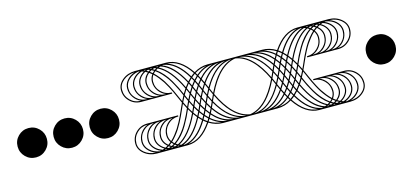

<svg xmlns="http://www.w3.org/2000/svg" viewBox="-56 -947 3097 1439"><g transform="rotate(-15 1492.0 -227.0)"><path d="M220.3 -307.7Q253.5 -274.5 253.5 -227.3Q253.5 -180.1 220.3 -146.9Q187.1 -113.6 139.9 -113.6Q92.7 -113.6 59.4 -146.9Q26.2 -180.1 26.2 -227.3Q26.2 -274.5 59.4 -307.7Q92.7 -340.9 139.9 -340.9Q187.1 -340.9 220.3 -307.7Z M500 -307.7Q533.2 -274.5 533.2 -227.3Q533.2 -180.1 500 -146.9Q466.8 -113.6 419.6 -113.6Q372.4 -113.6 339.2 -146.9Q305.9 -180.1 305.9 -227.3Q305.9 -274.5 339.2 -307.7Q372.4 -340.9 419.6 -340.9Q466.8 -340.9 500 -307.7Z M779.7 -307.7Q812.9 -274.5 812.9 -227.3Q812.9 -180.1 779.7 -146.9Q746.5 -113.6 699.3 -113.6Q652.1 -113.6 618.9 -146.9Q585.7 -180.1 585.7 -227.3Q585.7 -274.5 618.9 -307.7Q652.1 -340.9 699.3 -340.9Q746.5 -340.9 779.7 -307.7Z M1200.2 -320.4H1202.4Q1167.4 -333.9 1145.8 -365.2Q1124.1 -396.4 1124.1 -434.9Q1124.1 -465 1142 -490.4Q1126.3 -503.1 1121.1 -506.6Q1084.8 -476 1084.8 -434.9Q1084.8 -387.2 1118.4 -353.8Q1152.1 -320.4 1200.2 -320.4ZM1152.1 -320.4H1154.3Q1119.3 -333.9 1097.7 -365.2Q1076 -396.4 1076 -434.9Q1076 -479 1113.2 -511.4Q1103.6 -517 1095.3 -521.4Q1068.2 -507.4 1052.4 -484.5Q1036.7 -461.5 1036.7 -434.9Q1036.7 -387.2 1070.4 -353.8Q1104 -320.4 1152.1 -320.4ZM1104 -320.4H1106.2Q1071.2 -333.9 1049.6 -365.2Q1028 -396.4 1028 -434.9Q1028 -462.4 1043.3 -486.2Q1058.6 -510.1 1085.2 -525.8Q1083 -526.7 1080.6 -527.5Q1078.2 -528.4 1075.4 -529.5Q1072.6 -530.6 1070.8 -531Q1034.1 -519.2 1011.4 -493.2Q988.6 -467.2 988.6 -434.9Q988.6 -387.2 1022.3 -353.8Q1055.9 -320.4 1104 -320.4ZM1055.9 -320.4H1058.1Q1023.2 -333.9 1001.5 -365.2Q979.9 -396.4 979.9 -434.9Q979.9 -467.2 1000.7 -494.1Q1021.4 -521 1055.5 -535Q1053.8 -535 1050.7 -535.8Q1047.6 -536.7 1046.3 -536.7Q1000.9 -529.7 970.7 -501.1Q940.6 -472.5 940.6 -434.9Q940.6 -387.2 974.2 -353.8Q1007.9 -320.4 1055.9 -320.4ZM1007.9 -320.4H1010.1Q975.1 -333.9 953.5 -365.2Q931.8 -396.4 931.8 -434.9Q931.8 -469.4 955 -497.4Q978.1 -525.3 1016.2 -538.5Q964.2 -536.3 928.3 -506.3Q892.5 -476.4 892.5 -434.9Q892.5 -387.2 926.1 -353.8Q959.8 -320.4 1007.9 -320.4ZM1528.4 -277.1 1535.4 -261.4 1546.3 -237.3Q1629.4 -410.4 1741.3 -445.4Q1618 -437.9 1528.4 -277.1ZM1503.1 -227.3Q1513.5 -204.5 1523.2 -187.1L1527.5 -196.7L1541.5 -227.3L1527.5 -257.9L1523.2 -267.5Q1513.5 -250 1503.1 -227.3ZM1420 -55.5Q1352.7 56.4 1269.7 83.9Q1366.3 80 1444.9 -36.3Q1432.7 -44.1 1420 -55.5ZM1437.1 -86.1 1424.4 -63.4Q1433.1 -55.9 1450.2 -43.7L1461.1 -61.6Q1447.1 -74.7 1437.1 -86.1ZM1455.9 -123.3 1441.9 -94.4Q1451 -83.5 1465.9 -69.5L1479 -93.1Q1467.7 -106.2 1455.9 -123.3ZM1476 -167.4 1460.2 -132.4Q1472.9 -114.5 1483.4 -101.8L1498.3 -131.6Q1486.9 -147.7 1476 -167.4ZM1480.3 -177.4Q1490.4 -159.1 1502.6 -140.7L1518.8 -177Q1510.9 -191 1498.3 -217.2L1487.3 -193.2ZM1143.4 66.9Q1151.7 62.5 1161.3 56.8Q1154.7 51.1 1147.7 42.8Q1141.6 48.1 1128.5 57.7Q1136.4 63.4 1143.4 66.9ZM1167 76.5 1181.4 71.2Q1172.6 66 1168.7 62.9Q1160.8 68.2 1153.4 71.7Q1160.8 74.7 1167 76.5ZM1190.6 82.2Q1192.3 82.2 1195.4 81.5Q1198.4 80.9 1199.7 80.4Q1198.9 80 1196 78.9Q1193.2 77.8 1191.4 76.9L1182.3 80.9Q1187.5 81.7 1190.6 82.2ZM1103.6 80.4Q1102.7 80 1099.9 78.9Q1097 77.8 1095.3 76.9L1086.1 80.9Q1091.3 81.7 1094.4 82.2Q1095.7 82.2 1098.8 81.5Q1101.8 80.9 1103.6 80.4ZM1118.9 76.5 1133.3 71.2Q1124.6 66 1120.6 62.9Q1112.8 68.2 1105.3 71.7Q1112.8 74.7 1118.9 76.5ZM1326.5 -177Q1318.6 -191 1305.9 -217.2L1295 -193.2Q1292.8 -188.4 1282.6 -165.2Q1272.3 -142 1265.5 -127.4Q1258.7 -112.8 1245.2 -87Q1231.6 -61.2 1219.4 -42.2Q1207.2 -23.2 1189.7 -1.3Q1172.2 20.5 1154.3 37.2Q1162.2 46.8 1169.1 52Q1192.3 36.3 1214.4 12Q1236.5 -12.2 1251.3 -33.9Q1266.2 -55.5 1282.8 -86.5Q1299.4 -117.6 1307 -134Q1314.7 -150.3 1326.5 -177ZM1349.2 -227.3 1335.2 -257.9 1330.9 -267.5Q1321.2 -250 1310.8 -227.3Q1321.2 -204.5 1330.9 -187.1L1335.2 -196.7ZM1374.6 -277.5 1358.4 -313.8Q1346.2 -295.5 1336.1 -277.1L1343.1 -261.4L1354 -237.3Q1366.7 -263.5 1374.6 -277.5ZM1402.1 -323 1387.2 -352.7Q1376.7 -340 1364.1 -322.1L1379.8 -287.2Q1390.7 -306.8 1402.1 -323ZM1407.8 -331.3Q1419.6 -348.3 1430.9 -361.5L1417.8 -385.1Q1403 -371.1 1393.8 -360.1ZM1437.1 -368.4Q1447.1 -379.8 1461.1 -392.9L1450.2 -410.8Q1433.1 -398.6 1424.4 -391.2ZM1468.1 -399Q1507 -432.3 1549 -445.4Q1500.4 -442.3 1457.6 -415.6ZM1142.5 82.2Q1144.2 82.2 1147.3 81.5Q1150.3 80.9 1151.7 80.4Q1150.8 80 1147.9 78.9Q1145.1 77.8 1143.4 76.9L1134.2 80.9Q1139.4 81.7 1142.5 82.2ZM1354 -131.6Q1342.7 -147.7 1331.7 -167.4Q1317.7 -135.5 1306.4 -112.3Q1295 -89.2 1274.9 -54.2Q1254.8 -19.2 1229.7 9.4Q1204.5 38 1176.6 57.7Q1184.4 63.4 1191.4 66.9Q1280.6 24 1354 -131.6ZM1374.6 -177Q1366.7 -191 1354 -217.2L1343.1 -193.2L1336.1 -177.4Q1346.2 -159.1 1358.4 -140.7ZM1397.3 -227.3 1383.3 -257.9 1378.9 -267.5Q1369.3 -250 1358.8 -227.3Q1369.3 -204.5 1378.9 -187.1L1383.3 -196.7ZM1422.6 -277.5 1406.5 -313.8Q1394.2 -295.5 1384.2 -277.1L1391.2 -261.4L1402.1 -237.3Q1414.8 -263.5 1422.6 -277.5ZM1427.9 -287.2Q1438.8 -306.8 1450.2 -323L1435.3 -352.7Q1424.8 -340 1412.2 -322.1ZM1455.9 -331.3Q1467.7 -348.3 1479 -361.5L1465.9 -385.1Q1451 -371.1 1441.9 -360.1ZM1485.1 -368.4Q1536.3 -426.1 1597 -445.4Q1529.7 -441 1472.5 -391.2ZM1508.3 -322.1 1524 -287.2Q1597.9 -415.6 1693.2 -445.4Q1589.6 -439.2 1508.3 -322.1ZM1480.3 -277.1 1487.3 -261.4 1498.3 -237.3Q1510.9 -263.5 1518.8 -277.5L1502.6 -313.8Q1490.4 -295.5 1480.3 -277.1ZM1455 -227.3Q1465.5 -204.5 1475.1 -187.1L1479.5 -196.7L1493.4 -227.3L1479.5 -257.9L1475.1 -267.5Q1465.5 -250 1455 -227.3ZM1389 -86.1Q1317.7 47.2 1230.3 80.9Q1235.6 81.7 1238.6 82.2Q1335.2 68.2 1413 -61.6Q1399 -74.7 1389 -86.1ZM1407.8 -123.3 1393.8 -94.4Q1403 -83.5 1417.8 -69.5L1430.9 -93.1Q1419.6 -106.2 1407.8 -123.3ZM1427.9 -167.4 1412.2 -132.4Q1424.8 -114.5 1435.3 -101.8L1450.2 -131.6Q1438.8 -147.7 1427.9 -167.4ZM1432.3 -177.4Q1442.3 -159.1 1454.5 -140.7L1470.7 -177Q1462.8 -191 1450.2 -217.2L1439.2 -193.2ZM1382.9 -93.1Q1371.5 -106.2 1359.7 -123.3Q1288.5 26.2 1201.5 71.7Q1208.9 74.7 1215 76.5Q1307.3 48.1 1382.9 -93.1ZM1402.1 -131.6Q1390.7 -147.7 1379.8 -167.4L1364.1 -132.4Q1376.7 -114.5 1387.2 -101.8ZM1422.6 -177Q1414.8 -191 1402.1 -217.2L1391.2 -193.2L1384.2 -177.4Q1394.2 -159.1 1406.5 -140.7ZM1445.4 -227.3 1431.4 -257.9 1427 -267.5Q1417.4 -250 1406.9 -227.3Q1417.4 -204.5 1427 -187.1L1431.4 -196.7ZM1450.2 -237.3Q1462.8 -263.5 1470.7 -277.5L1454.5 -313.8Q1442.3 -295.5 1432.3 -277.1L1439.2 -261.4ZM1476 -287.2Q1486.9 -306.8 1498.3 -323L1483.4 -352.7Q1472.9 -340 1460.2 -322.1ZM1503.9 -331.3Q1567.3 -421.3 1645.1 -445.4Q1559.9 -440.1 1489.9 -360.1ZM1741.3 -9.2Q1629.4 -44.1 1546.3 -217.2L1535.4 -193.2L1528.4 -177.4Q1618 -16.6 1741.3 -9.2ZM1269.7 -538.5Q1352.7 -510.9 1420 -399Q1432.7 -410.4 1444.9 -418.3Q1366.3 -534.5 1269.7 -538.5ZM1169.1 -506.6Q1162.2 -501.3 1154.3 -491.7Q1172.2 -475.1 1189.7 -453.2Q1207.2 -431.4 1219.4 -412.4Q1231.6 -393.4 1245.2 -367.6Q1258.7 -341.8 1265.5 -327.1Q1272.3 -312.5 1282.6 -289.3Q1292.8 -266.2 1295 -261.4L1305.9 -237.3Q1318.6 -263.5 1326.5 -277.5Q1314.7 -304.2 1307 -320.6Q1299.4 -337 1282.8 -368Q1266.2 -399 1251.3 -420.7Q1236.5 -442.3 1214.4 -466.6Q1192.3 -490.8 1169.1 -506.6ZM1191.4 -521.4Q1184.4 -517.9 1176.6 -512.2Q1204.5 -492.6 1229.7 -463.9Q1254.8 -435.3 1274.9 -400.3Q1295 -365.4 1306.4 -342.2Q1317.7 -319.1 1331.7 -287.2Q1342.7 -306.8 1354 -323Q1280.6 -478.6 1191.4 -521.4ZM1215 -531Q1208.9 -529.3 1201.5 -526.2Q1288.5 -480.8 1359.7 -331.3Q1371.5 -348.3 1382.9 -361.5Q1307.3 -502.6 1215 -531ZM1230.3 -535.4Q1317.7 -501.7 1389 -368.4Q1399 -379.8 1413 -392.9Q1335.2 -522.7 1238.6 -536.7Q1235.6 -536.3 1230.3 -535.4ZM1693.2 -9.2Q1597.9 -38.9 1524 -167.4L1508.3 -132.4Q1589.6 -15.3 1693.2 -9.2ZM1143.4 -521.4Q1136.4 -517.9 1128.5 -512.2Q1141.6 -502.6 1147.7 -497.4Q1154.7 -505.7 1161.3 -511.4Q1151.7 -517 1143.4 -521.4ZM1167 -531Q1160.8 -529.3 1153.4 -526.2Q1160.8 -522.7 1168.7 -517.5Q1172.6 -520.5 1181.4 -525.8Q1179.2 -526.7 1176.8 -527.5Q1174.4 -528.4 1171.5 -529.5Q1168.7 -530.6 1167 -531ZM1190.6 -536.7Q1187.5 -536.3 1182.3 -535.4L1191.4 -531.5Q1192.7 -531.9 1194.1 -532.6Q1195.4 -533.2 1196.9 -533.9Q1198.4 -534.5 1199.7 -535Q1198 -535 1194.9 -535.8Q1191.9 -536.7 1190.6 -536.7ZM1549 -9.2Q1507 -22.3 1468.1 -55.5L1457.6 -38.9Q1500.4 -12.2 1549 -9.2ZM1118.9 -531Q1112.8 -529.3 1105.3 -526.2Q1112.8 -522.7 1120.6 -517.5Q1124.6 -520.5 1133.3 -525.8Q1131.1 -526.7 1128.7 -527.5Q1126.3 -528.4 1123.5 -529.5Q1120.6 -530.6 1118.9 -531ZM1103.6 -535Q1102.3 -535 1099.2 -535.8Q1096.2 -536.7 1094.4 -536.7Q1091.3 -536.3 1086.1 -535.4L1095.3 -531.5Q1096.6 -531.9 1097.9 -532.6Q1099.2 -533.2 1100.7 -533.9Q1102.3 -534.5 1103.6 -535ZM1597 -9.2Q1536.3 -28.4 1485.1 -86.1L1472.5 -63.4Q1529.7 -13.5 1597 -9.2ZM1142.5 -536.7Q1139.4 -536.3 1134.2 -535.4L1143.4 -531.5Q1144.7 -531.9 1146 -532.6Q1147.3 -533.2 1148.8 -533.9Q1150.3 -534.5 1151.7 -535Q1150.3 -535 1147.3 -535.8Q1144.2 -536.7 1142.5 -536.7ZM1645.1 -9.2Q1567.3 -33.2 1503.9 -123.3L1489.9 -94.4Q1559.9 -14.4 1645.1 -9.2ZM1202.4 -134.2H1200.2Q1152.1 -134.2 1118.4 -100.7Q1084.8 -67.3 1084.8 -19.7Q1084.8 21.4 1121.1 52Q1126.3 48.5 1142 35.8Q1124.1 10.5 1124.1 -19.7Q1124.1 -58.1 1145.8 -89.4Q1167.4 -120.6 1202.4 -134.2ZM1154.3 -134.2H1152.1Q1104 -134.2 1070.4 -100.7Q1036.7 -67.3 1036.7 -19.7Q1036.7 7 1052.4 29.9Q1068.2 52.9 1095.3 66.9Q1103.6 62.5 1113.2 56.8Q1076 24.5 1076 -19.7Q1076 -58.1 1097.7 -89.4Q1119.3 -120.6 1154.3 -134.2ZM1106.2 -134.2H1104Q1055.9 -134.2 1022.3 -100.7Q988.6 -67.3 988.6 -19.7Q988.6 12.7 1011.4 38.7Q1034.1 64.7 1070.8 76.5L1085.2 71.2Q1058.6 55.5 1043.3 31.7Q1028 7.9 1028 -19.7Q1028 -58.1 1049.6 -89.4Q1071.2 -120.6 1106.2 -134.2ZM1058.1 -134.2H1055.9Q1007.9 -134.2 974.2 -100.7Q940.6 -67.3 940.6 -19.7Q940.6 17.9 970.7 46.5Q1000.9 75.2 1046.3 82.2Q1047.6 82.2 1050.7 81.5Q1053.8 80.9 1055.5 80.4Q1021.4 66.4 1000.7 39.6Q979.9 12.7 979.9 -19.7Q979.9 -58.1 1001.5 -89.4Q1023.2 -120.6 1058.1 -134.2ZM1010.1 -134.2H1007.9Q959.8 -134.2 926.1 -100.7Q892.5 -67.3 892.5 -19.7Q892.5 21.9 928.3 51.8Q964.2 81.7 1016.2 83.9Q978.1 70.8 955 42.8Q931.8 14.9 931.8 -19.7Q931.8 -58.1 953.5 -89.4Q975.1 -120.6 1010.1 -134.2ZM2344.4 -320.4Q2392.5 -320.4 2426.1 -353.8Q2459.8 -387.2 2459.8 -434.9Q2459.8 -476 2423.5 -506.6Q2418.3 -503.1 2402.5 -490.4Q2420.5 -465 2420.5 -434.9Q2420.5 -396.4 2398.8 -365.2Q2377.2 -333.9 2342.2 -320.4ZM2392.5 -320.4Q2440.6 -320.4 2474.2 -353.8Q2507.9 -387.2 2507.9 -434.9Q2507.9 -461.5 2492.1 -484.5Q2476.4 -507.4 2449.3 -521.4Q2441 -517 2431.4 -511.4Q2468.5 -479 2468.5 -434.9Q2468.5 -396.4 2446.9 -365.2Q2425.3 -333.9 2390.3 -320.4ZM2440.6 -320.4Q2488.6 -320.4 2522.3 -353.8Q2555.9 -387.2 2555.9 -434.9Q2555.9 -467.2 2533.2 -493.2Q2510.5 -519.2 2473.8 -531L2459.4 -525.8Q2486 -510.1 2501.3 -486.2Q2516.6 -462.4 2516.6 -434.9Q2516.6 -396.4 2495 -365.2Q2473.3 -333.9 2438.4 -320.4ZM2488.6 -320.4Q2536.7 -320.4 2570.4 -353.8Q2604 -387.2 2604 -434.9Q2604 -472.5 2573.9 -501.1Q2543.7 -529.7 2498.3 -536.7Q2496.5 -536.7 2493.4 -535.8Q2490.4 -535 2489.1 -535Q2523.2 -521 2543.9 -494.1Q2564.7 -467.2 2564.7 -434.9Q2564.7 -396.4 2543.1 -365.2Q2521.4 -333.9 2486.5 -320.4ZM2536.7 -320.4Q2584.8 -320.4 2618.4 -353.8Q2652.1 -387.2 2652.1 -434.9Q2652.1 -476.4 2616.3 -506.3Q2580.4 -536.3 2528.4 -538.5Q2566.4 -525.3 2589.6 -497.4Q2612.8 -469.4 2612.8 -434.9Q2612.8 -396.4 2591.1 -365.2Q2569.5 -333.9 2534.5 -320.4ZM2016.2 -277.1Q1926.6 -437.9 1803.3 -445.4Q1915.2 -410.4 1998.3 -237.3L2009.2 -261.4ZM2041.5 -227.3Q2031 -250 2021.4 -267.5L2017 -257.9L2003.1 -227.3L2017 -196.7L2021.4 -187.1Q2031 -204.5 2041.5 -227.3ZM2124.6 -55.5Q2111.9 -44.1 2099.7 -36.3Q2178.3 80 2274.9 83.9Q2191.9 56.4 2124.6 -55.5ZM2107.5 -86.1Q2097.5 -74.7 2083.5 -61.6L2094.4 -43.7Q2111.5 -55.9 2120.2 -63.4ZM2088.7 -123.3Q2076.9 -106.2 2065.6 -93.1L2078.7 -69.5Q2093.5 -83.5 2102.7 -94.4ZM2068.6 -167.4Q2057.7 -147.7 2046.3 -131.6L2061.2 -101.8Q2071.7 -114.5 2084.4 -132.4ZM2064.2 -177.4 2057.3 -193.2 2046.3 -217.2Q2033.7 -191 2025.8 -177L2042 -140.7Q2054.2 -159.1 2064.2 -177.4ZM2401.2 66.9Q2408.2 63.4 2416.1 57.7Q2403 48.1 2396.9 42.8Q2389.9 51.1 2383.3 56.8Q2392.9 62.5 2401.2 66.9ZM2377.6 76.5Q2383.7 74.7 2391.2 71.7Q2383.7 68.2 2375.9 62.9Q2371.9 66 2363.2 71.2ZM2354 82.2Q2357.1 81.7 2362.3 80.9L2353.1 76.9Q2351.8 77.8 2348.8 78.9Q2345.7 80 2344.8 80.4Q2346.2 80.9 2349.2 81.5Q2352.3 82.2 2354 82.2ZM2441 80.4Q2442.3 80.9 2445.4 81.5Q2448.4 82.2 2450.2 82.2Q2453.2 81.7 2458.5 80.9L2449.3 76.9Q2448 77.8 2444.9 78.9Q2441.9 80 2441 80.4ZM2425.7 76.5Q2431.8 74.7 2439.2 71.7Q2431.8 68.2 2424 62.9Q2420 66 2411.3 71.2ZM2218.1 -177Q2229.9 -150.3 2237.5 -134Q2245.2 -117.6 2261.8 -86.5Q2278.4 -55.5 2293.3 -33.9Q2308.1 -12.2 2330.2 12Q2352.3 36.3 2375.4 52Q2382.4 46.8 2390.3 37.2Q2372.4 20.5 2354.9 -1.3Q2337.4 -23.2 2325.2 -42.2Q2312.9 -61.2 2299.4 -87Q2285.8 -112.8 2279.1 -127.4Q2272.3 -142 2262 -165.2Q2251.7 -188.4 2249.6 -193.2L2238.6 -217.2Q2226 -191 2218.1 -177ZM2195.4 -227.3 2209.4 -196.7 2213.7 -187.1Q2223.3 -204.5 2233.8 -227.3Q2223.3 -250 2213.7 -267.5L2209.4 -257.9ZM2170 -277.5Q2177.9 -263.5 2190.6 -237.3L2201.5 -261.4L2208.5 -277.1Q2198.4 -295.5 2186.2 -313.8ZM2142.5 -323Q2153.8 -306.8 2164.8 -287.2L2180.5 -322.1Q2167.8 -340 2157.3 -352.7ZM2136.8 -331.3 2150.8 -360.1Q2141.6 -371.1 2126.7 -385.1L2113.6 -361.5Q2125 -348.3 2136.8 -331.3ZM2107.5 -368.4 2120.2 -391.2Q2111.5 -398.6 2094.4 -410.8L2083.5 -392.9Q2097.5 -379.8 2107.5 -368.4ZM2076.5 -399 2087 -415.6Q2044.1 -442.3 1995.6 -445.4Q2037.6 -432.3 2076.5 -399ZM2402.1 82.2Q2405.2 81.7 2410.4 80.9L2401.2 76.9Q2399.9 77.8 2396.9 78.9Q2393.8 80 2392.9 80.4Q2394.2 80.9 2397.3 81.5Q2400.3 82.2 2402.1 82.2ZM2190.6 -131.6Q2264 24 2353.1 66.9Q2360.1 63.4 2368 57.7Q2340 38 2314.9 9.4Q2289.8 -19.2 2269.7 -54.2Q2249.6 -89.2 2238.2 -112.3Q2226.8 -135.5 2212.8 -167.4Q2201.9 -147.7 2190.6 -131.6ZM2170 -177 2186.2 -140.7Q2198.4 -159.1 2208.5 -177.4L2201.5 -193.2L2190.6 -217.2Q2177.9 -191 2170 -177ZM2147.3 -227.3 2161.3 -196.7 2165.6 -187.1Q2175.3 -204.5 2185.8 -227.3Q2175.3 -250 2165.6 -267.5L2161.3 -257.9ZM2121.9 -277.5Q2129.8 -263.5 2142.5 -237.3L2153.4 -261.4L2160.4 -277.1Q2150.3 -295.5 2138.1 -313.8ZM2116.7 -287.2 2132.4 -322.1Q2119.8 -340 2109.3 -352.7L2094.4 -323Q2105.8 -306.8 2116.7 -287.2ZM2088.7 -331.3 2102.7 -360.1Q2093.5 -371.1 2078.7 -385.1L2065.6 -361.5Q2076.9 -348.3 2088.7 -331.3ZM2059.4 -368.4 2072.1 -391.2Q2014.9 -441 1947.6 -445.4Q2008.3 -426.1 2059.4 -368.4ZM2036.3 -322.1Q1955 -439.2 1851.4 -445.4Q1946.7 -415.6 2020.5 -287.2ZM2064.2 -277.1Q2054.2 -295.5 2042 -313.8L2025.8 -277.5Q2033.7 -263.5 2046.3 -237.3L2057.3 -261.4ZM2089.6 -227.3Q2079.1 -250 2069.5 -267.5L2065.1 -257.9L2051.1 -227.3L2065.1 -196.7L2069.5 -187.1Q2079.1 -204.5 2089.6 -227.3ZM2155.6 -86.1Q2145.5 -74.7 2131.6 -61.6Q2209.4 68.2 2305.9 82.2Q2309 81.7 2314.2 80.9Q2226.8 47.2 2155.6 -86.1ZM2136.8 -123.3Q2125 -106.2 2113.6 -93.1L2126.7 -69.5Q2141.6 -83.5 2150.8 -94.4ZM2116.7 -167.4Q2105.8 -147.7 2094.4 -131.6L2109.3 -101.8Q2119.8 -114.5 2132.4 -132.4ZM2112.3 -177.4 2105.3 -193.2 2094.4 -217.2Q2081.7 -191 2073.9 -177L2090 -140.7Q2102.3 -159.1 2112.3 -177.4ZM2161.7 -93.1Q2237.3 48.1 2329.5 76.5Q2335.7 74.7 2343.1 71.7Q2256.1 26.2 2184.9 -123.3Q2173.1 -106.2 2161.7 -93.1ZM2142.5 -131.6 2157.3 -101.8Q2167.8 -114.5 2180.5 -132.4L2164.8 -167.4Q2153.8 -147.7 2142.5 -131.6ZM2121.9 -177 2138.1 -140.7Q2150.3 -159.1 2160.4 -177.4L2153.4 -193.2L2142.5 -217.2Q2129.8 -191 2121.9 -177ZM2099.2 -227.3 2113.2 -196.7 2117.6 -187.1Q2127.2 -204.5 2137.7 -227.3Q2127.2 -250 2117.6 -267.5L2113.2 -257.9ZM2094.4 -237.3 2105.3 -261.4 2112.3 -277.1Q2102.3 -295.5 2090 -313.8L2073.9 -277.5Q2081.7 -263.5 2094.4 -237.3ZM2068.6 -287.2 2084.4 -322.1Q2071.7 -340 2061.2 -352.7L2046.3 -323Q2057.7 -306.8 2068.6 -287.2ZM2040.6 -331.3 2054.6 -360.1Q1984.7 -440.1 1899.5 -445.4Q1977.3 -421.3 2040.6 -331.3ZM1803.3 -9.2Q1926.6 -16.6 2016.2 -177.4L2009.2 -193.2L1998.3 -217.2Q1915.2 -44.1 1803.3 -9.2ZM2274.9 -538.5Q2178.3 -534.5 2099.7 -418.3Q2111.9 -410.4 2124.6 -399Q2191.9 -510.9 2274.9 -538.5ZM2375.4 -506.6Q2352.3 -490.8 2330.2 -466.6Q2308.1 -442.3 2293.3 -420.7Q2278.4 -399 2261.8 -368Q2245.2 -337 2237.5 -320.6Q2229.9 -304.2 2218.1 -277.5Q2226 -263.5 2238.6 -237.3L2249.6 -261.4Q2251.7 -266.2 2262 -289.3Q2272.3 -312.5 2279.1 -327.1Q2285.8 -341.8 2299.4 -367.6Q2312.9 -393.4 2325.2 -412.4Q2337.4 -431.4 2354.9 -453.2Q2372.4 -475.1 2390.3 -491.7Q2382.4 -501.3 2375.4 -506.6ZM2353.1 -521.4Q2264 -478.6 2190.6 -323Q2201.9 -306.8 2212.8 -287.2Q2226.8 -319.1 2238.2 -342.2Q2249.6 -365.4 2269.7 -400.3Q2289.8 -435.3 2314.9 -463.9Q2340 -492.6 2368 -512.2Q2360.1 -517.9 2353.1 -521.4ZM2329.5 -531Q2237.3 -502.6 2161.7 -361.5Q2173.1 -348.3 2184.9 -331.3Q2256.1 -480.8 2343.1 -526.2Q2335.7 -529.3 2329.5 -531ZM2314.2 -535.4Q2309 -536.3 2305.9 -536.7Q2209.4 -522.7 2131.6 -392.9Q2145.5 -379.8 2155.6 -368.4Q2226.8 -501.7 2314.2 -535.4ZM1851.4 -9.2Q1955 -15.3 2036.3 -132.4L2020.5 -167.4Q1946.7 -38.9 1851.4 -9.2ZM2401.2 -521.4Q2392.9 -517 2383.3 -511.4Q2389.9 -505.7 2396.9 -497.4Q2403 -502.6 2416.1 -512.2Q2408.2 -517.9 2401.2 -521.4ZM2377.6 -531 2363.2 -525.8Q2371.9 -520.5 2375.9 -517.5Q2383.7 -522.7 2391.2 -526.2Q2383.7 -529.3 2377.6 -531ZM2354 -536.7Q2352.3 -536.7 2349.2 -535.8Q2346.2 -535 2344.8 -535Q2345.7 -534.5 2348.8 -533.4Q2351.8 -532.3 2353.1 -531.5L2362.3 -535.4Q2357.1 -536.3 2354 -536.7ZM1995.6 -9.2Q2044.1 -12.2 2087 -38.9L2076.5 -55.5Q2037.6 -22.3 1995.6 -9.2ZM2425.7 -531 2411.3 -525.8Q2420 -520.5 2424 -517.5Q2431.8 -522.7 2439.2 -526.2Q2431.8 -529.3 2425.7 -531ZM2441 -535Q2441.9 -534.5 2444.9 -533.4Q2448 -532.3 2449.3 -531.5L2458.5 -535.4Q2453.2 -536.3 2450.2 -536.7Q2448.4 -536.7 2445.4 -535.8Q2442.3 -535 2441 -535ZM1947.6 -9.2Q2014.9 -13.5 2072.1 -63.4L2059.4 -86.1Q2008.3 -28.4 1947.6 -9.2ZM2402.1 -536.7Q2400.3 -536.7 2397.3 -535.8Q2394.2 -535 2392.9 -535Q2393.8 -534.5 2396.9 -533.4Q2399.9 -532.3 2401.2 -531.5L2410.4 -535.4Q2405.2 -536.3 2402.1 -536.7ZM1899.5 -9.2Q1984.7 -14.4 2054.6 -94.4L2040.6 -123.3Q1977.3 -33.2 1899.5 -9.2ZM2342.2 -134.2Q2377.2 -120.6 2398.8 -89.4Q2420.5 -58.1 2420.5 -19.7Q2420.5 10.5 2402.5 35.8Q2418.3 48.5 2423.5 52Q2459.8 21.4 2459.8 -19.7Q2459.8 -67.3 2426.1 -100.7Q2392.5 -134.2 2344.4 -134.2ZM2390.3 -134.2Q2425.3 -120.6 2446.9 -89.4Q2468.5 -58.1 2468.5 -19.7Q2468.5 24.5 2431.4 56.8Q2441 62.5 2449.3 66.9Q2476.4 52.9 2492.1 29.9Q2507.9 7 2507.9 -19.7Q2507.9 -67.3 2474.2 -100.7Q2440.6 -134.2 2392.5 -134.2ZM2438.4 -134.2Q2473.3 -120.6 2495 -89.4Q2516.6 -58.1 2516.6 -19.7Q2516.6 7.9 2501.3 31.7Q2486 55.5 2459.4 71.2L2473.8 76.5Q2510.5 64.7 2533.2 38.7Q2555.9 12.7 2555.9 -19.7Q2555.9 -67.3 2522.3 -100.7Q2488.6 -134.2 2440.6 -134.2ZM2486.5 -134.2Q2521.4 -120.6 2543.1 -89.4Q2564.7 -58.1 2564.7 -19.7Q2564.7 12.7 2543.9 39.6Q2523.2 66.4 2489.1 80.4Q2490.4 80.9 2493.4 81.5Q2496.5 82.2 2498.3 82.2Q2543.7 75.2 2573.9 46.5Q2604 17.9 2604 -19.7Q2604 -67.3 2570.4 -100.7Q2536.7 -134.2 2488.6 -134.2ZM2534.5 -134.2Q2569.5 -120.6 2591.1 -89.4Q2612.8 -58.1 2612.8 -19.7Q2612.8 14.9 2589.6 42.8Q2566.4 70.8 2528.4 83.9Q2580.4 81.7 2616.3 51.8Q2652.1 21.9 2652.1 -19.7Q2652.1 -67.3 2618.4 -100.7Q2584.8 -134.2 2536.7 -134.2ZM1560.3 0Q1503.5 0 1452.8 -31.5Q1368.4 92.7 1262.7 92.7H1022.3Q965 92.7 924.4 59.7Q883.7 26.7 883.7 -19.7Q883.7 -70.8 920 -106.9Q956.3 -142.9 1007.9 -142.9H1248.3V-134.2Q1200.2 -134.2 1166.5 -100.7Q1132.9 -67.3 1132.9 -19.7Q1132.9 7 1148.6 30.2Q1166.1 14 1183.1 -7.6Q1200.2 -29.3 1211.8 -47Q1223.3 -64.7 1237.5 -91.3Q1251.7 -118 1257.4 -130.5Q1263.1 -142.9 1274.7 -168.7Q1286.3 -194.5 1287.2 -196.7L1301.1 -227.3L1287.2 -257.9Q1286.3 -260.1 1274.7 -285.8Q1263.1 -311.6 1257.4 -324.1Q1251.7 -336.5 1237.5 -363.2Q1223.3 -389.9 1211.8 -407.6Q1200.2 -425.3 1183.1 -446.9Q1166.1 -468.5 1148.6 -484.7Q1132.9 -461.5 1132.9 -434.9Q1132.9 -387.2 1166.5 -353.8Q1200.2 -320.4 1248.3 -320.4V-311.6H1007.9Q956.3 -311.6 920 -347.7Q883.7 -383.7 883.7 -434.9Q883.7 -481.2 924.4 -514.2Q965 -547.2 1022.3 -547.2H1262.7Q1368.4 -547.2 1452.8 -423.1Q1503.5 -454.5 1560.3 -454.5H1984.3Q2041.1 -454.5 2091.8 -423.1Q2176.1 -547.2 2281.9 -547.2H2522.3Q2579.5 -547.2 2620.2 -514.2Q2660.8 -481.2 2660.8 -434.9Q2660.8 -383.7 2624.6 -347.7Q2588.3 -311.6 2536.7 -311.6H2296.3V-320.4Q2344.4 -320.4 2378.1 -353.8Q2411.7 -387.2 2411.7 -434.9Q2411.7 -461.5 2396 -484.7Q2378.5 -468.5 2361.5 -446.9Q2344.4 -425.3 2332.8 -407.6Q2321.2 -389.9 2307 -363.2Q2292.8 -336.5 2287.2 -324.1Q2281.5 -311.6 2269.9 -285.8Q2258.3 -260.1 2257.4 -257.9L2243.4 -227.3L2257.4 -196.7Q2258.3 -194.5 2269.9 -168.7Q2281.5 -142.9 2287.2 -130.5Q2292.8 -118 2307 -91.3Q2321.2 -64.7 2332.8 -47Q2344.4 -29.3 2361.5 -7.6Q2378.5 14 2396 30.2Q2411.7 7 2411.7 -19.7Q2411.7 -67.3 2378.1 -100.7Q2344.4 -134.2 2296.3 -134.2V-142.9H2536.7Q2588.3 -142.9 2624.6 -106.9Q2660.8 -70.8 2660.8 -19.7Q2660.8 26.7 2620.2 59.7Q2579.5 92.7 2522.3 92.7H2281.9Q2176.1 92.7 2091.8 -31.5Q2041.1 0 1984.3 0ZM1772.3 -443.6Q1644.7 -424.4 1551.1 -227.3Q1644.7 -30.2 1772.3 -10.9Q1899.9 -30.2 1993.4 -227.3Q1899.9 -424.4 1772.3 -443.6Z M2924.8 -307.7Q2958 -274.5 2958 -227.3Q2958 -180.1 2924.8 -146.9Q2891.6 -113.6 2844.4 -113.6Q2797.2 -113.6 2764 -146.9Q2730.8 -180.1 2730.8 -227.3Q2730.8 -274.5 2764 -307.7Q2797.2 -340.9 2844.4 -340.9Q2891.6 -340.9 2924.8 -307.7Z"/></g></svg>

Font: FoglihtenBPS01
Style: Regular
Weight: 500
Version: Version 0.75